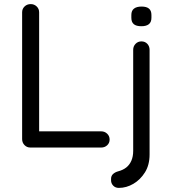

<svg xmlns="http://www.w3.org/2000/svg" viewBox="-20 -720 854 937"><path d="M474 -79Q491 -79 503 -67.5Q515 -56 515 -39Q515 -22 503 -11Q491 0 474 0H128Q111 0 99.5 -12Q88 -24 88 -41V-660Q88 -677 100 -688.5Q112 -700 130 -700Q147 -700 159 -688.5Q171 -677 171 -660V-61L151 -79ZM710 34Q710 85 687.5 121Q665 157 631 177Q597 197 560 197Q543 197 532.5 186Q522 175 522 160V153Q522 138 532 129Q542 120 557 116Q580 110 596 97.5Q612 85 621 64.5Q630 44 630 16V-477Q630 -494 641.5 -506Q653 -518 670 -518Q688 -518 699 -506Q710 -494 710 -477ZM670 -592Q645 -592 633 -602Q621 -612 621 -633V-647Q621 -668 634 -678Q647 -688 671 -688Q695 -688 707 -678Q719 -668 719 -647V-633Q719 -612 706.5 -602Q694 -592 670 -592Z"/></svg>

Font: Quicksand Light Medium
Style: Regular
Weight: 500
Version: Version 3.006